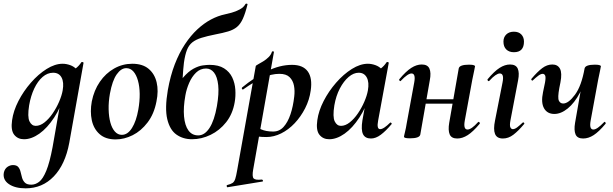

<svg xmlns="http://www.w3.org/2000/svg" viewBox="-48 -747 3346 1048"><path d="M92 281Q34 281 0 257.5Q-34 234 -27 195Q-22 174 -7.5 164Q7 154 23 154Q43 154 52 165Q61 176 64.5 192Q68 208 72.5 223.5Q77 239 88 250Q99 261 123 261Q145 261 165.5 245.5Q186 230 204.5 185.5Q223 141 239 56L289 -229L310 -246Q286 -164 248 -106Q210 -48 167 -17.5Q124 13 83 13Q49 13 29.5 -11.5Q10 -36 18 -91Q25 -142 52.5 -195.5Q80 -249 120.5 -295.5Q161 -342 206.5 -370.5Q252 -399 294 -399Q314 -399 335 -391.5Q356 -384 371.5 -367.5Q387 -351 389 -324L329 -357Q346 -359 364.5 -373Q383 -387 396 -407Q398 -410 403.5 -408Q409 -406 408 -404L330 33Q308 151 245.5 216Q183 281 92 281ZM147 -60Q171 -60 195 -79Q219 -98 239.5 -128Q260 -158 274.5 -191.5Q289 -225 294 -253Q302 -298 288 -324Q274 -350 242 -350Q211 -350 184.5 -327Q158 -304 139 -264Q120 -224 111 -172Q101 -109 113 -84.5Q125 -60 147 -60Z M583 14Q528 14 495.5 -15Q463 -44 453 -91Q443 -138 453 -193Q465 -254 497 -300.5Q529 -347 575 -373Q621 -399 674 -399Q730 -399 763 -371.5Q796 -344 807 -297.5Q818 -251 806 -193Q793 -125 757.5 -78.5Q722 -32 676 -9Q630 14 583 14ZM617 -11Q649 -11 672.5 -48.5Q696 -86 707 -149Q715 -194 714.5 -234.5Q714 -275 705 -307Q696 -339 680 -357Q664 -375 641 -375Q613 -375 589 -341Q565 -307 552 -236Q544 -191 545 -150Q546 -109 554.5 -78Q563 -47 579 -29Q595 -11 617 -11Z M1000 13Q951 13 915 -12.5Q879 -38 865 -96.5Q851 -155 868 -255Q882 -334 906 -396Q930 -458 961.5 -505.5Q993 -553 1029 -586.5Q1065 -620 1103.5 -640.5Q1142 -661 1181 -669Q1195 -672 1217 -678Q1239 -684 1260.5 -695.5Q1282 -707 1292 -725Q1294 -728 1299 -727Q1304 -726 1303 -723Q1291 -674 1277.5 -644.5Q1264 -615 1245 -599.5Q1226 -584 1197.5 -575.5Q1169 -567 1127 -559Q1082 -550 1051.5 -540.5Q1021 -531 1002 -516Q983 -501 972.5 -474.5Q962 -448 956 -405Q952 -372 949 -322Q946 -272 946 -202L893 -225Q921 -288 950.5 -322.5Q980 -357 1008 -372Q1036 -387 1059 -390Q1082 -393 1096 -393Q1145 -393 1175 -374Q1205 -355 1219.5 -324.5Q1234 -294 1236.5 -258Q1239 -222 1233 -189Q1222 -125 1186.5 -80Q1151 -35 1101.5 -11Q1052 13 1000 13ZM1034 -8Q1069 -8 1095.5 -48.5Q1122 -89 1136 -168Q1148 -237 1143 -282.5Q1138 -328 1120.5 -350.5Q1103 -373 1077 -373Q1045 -373 1022 -350.5Q999 -328 984.5 -294.5Q970 -261 964 -227Q952 -161 956.5 -111.5Q961 -62 980.5 -35Q1000 -8 1034 -8Z M1194 275Q1191 276 1189.5 270Q1188 264 1192 263Q1212 258 1221.5 251.5Q1231 245 1236 229.5Q1241 214 1246 185L1348 -386Q1348 -389 1360 -395.5Q1372 -402 1388.5 -412Q1405 -422 1418.5 -435.5Q1432 -449 1436 -464Q1438 -468 1443 -467Q1448 -466 1447 -462L1334 178Q1327 217 1336.5 227Q1346 237 1381 233Q1385 233 1387 238Q1389 243 1384 244ZM1406 1Q1381 1 1356.5 -2Q1332 -5 1318 -8L1328 -70Q1349 -54 1376 -41.5Q1403 -29 1443 -29Q1477 -29 1500 -54.5Q1523 -80 1537.5 -123Q1552 -166 1558 -220Q1562 -252 1556.5 -280Q1551 -308 1532.5 -326Q1514 -344 1477 -344Q1433 -344 1386 -322.5Q1339 -301 1281 -260Q1277 -256 1273.5 -261Q1270 -266 1274 -270Q1338 -323 1408.5 -358Q1479 -393 1546 -393Q1606 -393 1632 -357Q1658 -321 1648 -253Q1641 -202 1617.5 -156Q1594 -110 1560.5 -74.5Q1527 -39 1487 -19Q1447 1 1406 1Z M1749 13Q1715 13 1695.5 -11.5Q1676 -36 1684 -91Q1691 -142 1718.5 -195.5Q1746 -249 1786.5 -295.5Q1827 -342 1872.5 -370.5Q1918 -399 1960 -399Q1980 -399 2001 -391.5Q2022 -384 2037.5 -367.5Q2053 -351 2055 -324L1995 -357Q2012 -359 2030.5 -373Q2049 -387 2062 -407Q2064 -410 2069.5 -408Q2075 -406 2074 -404L2016 -89Q2007 -42 2027 -42Q2037 -42 2051 -51.5Q2065 -61 2081 -77Q2084 -80 2088 -76Q2092 -72 2089 -69Q2058 -32 2030.5 -11.5Q2003 9 1977 9Q1945 9 1933.5 -14.5Q1922 -38 1930 -89L1955 -229L1976 -246Q1952 -164 1914 -106Q1876 -48 1833 -17.5Q1790 13 1749 13ZM1813 -60Q1837 -60 1861 -79Q1885 -98 1905.5 -128Q1926 -158 1940.5 -191.5Q1955 -225 1960 -253Q1968 -298 1954 -324Q1940 -350 1910 -350Q1882 -350 1855 -327Q1828 -304 1807 -264Q1786 -224 1777 -172Q1767 -109 1779 -84.5Q1791 -60 1813 -60Z M2190 8Q2171 8 2164 5.5Q2157 3 2157 0Q2157 -4 2162.5 -26Q2168 -48 2172 -74L2213 -297Q2222 -346 2198 -346Q2188 -346 2173.5 -336Q2159 -326 2140 -306Q2137 -302 2133 -306.5Q2129 -311 2132 -315Q2168 -358 2197 -376.5Q2226 -395 2254 -395Q2286 -395 2296 -372.5Q2306 -350 2298 -309L2246 -12Q2241 8 2190 8ZM2233 -181 2236 -205H2478L2475 -181ZM2448 9Q2416 9 2406.5 -13.5Q2397 -36 2404 -77L2456 -374Q2461 -394 2512 -394Q2532 -394 2538.5 -391Q2545 -388 2545 -386Q2545 -382 2540 -360Q2535 -338 2530 -312L2489 -89Q2480 -40 2504 -40Q2525 -40 2561 -80Q2565 -84 2569 -79.5Q2573 -75 2570 -71Q2534 -28 2505 -9.5Q2476 9 2448 9Z M2697 9Q2664 9 2654 -16Q2644 -41 2654 -89L2695 -297Q2705 -346 2680 -346Q2670 -346 2655.5 -336Q2641 -326 2623 -306Q2619 -302 2615 -306.5Q2611 -311 2614 -315Q2650 -358 2679 -376.5Q2708 -395 2736 -395Q2768 -395 2778 -372.5Q2788 -350 2780 -309L2738 -89Q2733 -61 2738 -51.5Q2743 -42 2751 -42Q2762 -42 2775 -52Q2788 -62 2804 -77Q2808 -81 2812 -77Q2816 -73 2812 -69Q2781 -32 2754 -11.5Q2727 9 2697 9ZM2757 -462Q2731 -462 2715.5 -477Q2700 -492 2700 -520Q2700 -544 2715.5 -559Q2731 -574 2757 -574Q2783 -574 2797.5 -559Q2812 -544 2812 -520Q2812 -462 2757 -462Z M2978 -125Q2939 -125 2921.5 -156Q2904 -187 2916 -244L2927 -297Q2932 -326 2927.5 -335Q2923 -344 2914 -344Q2904 -344 2890.5 -334Q2877 -324 2861 -309Q2858 -305 2854 -309Q2850 -313 2853 -317Q2885 -355 2911.5 -375Q2938 -395 2967 -395Q2996 -395 3008.5 -372Q3021 -349 3011 -297L3005 -267Q2995 -213 3002.5 -197.5Q3010 -182 3026 -182Q3055 -182 3090.5 -230Q3126 -278 3143 -374L3162 -373Q3147 -297 3117.5 -241Q3088 -185 3051 -155Q3014 -125 2978 -125ZM3135 9Q3103 9 3093.5 -13.5Q3084 -36 3091 -77L3143 -374Q3148 -394 3199 -394Q3219 -394 3225.5 -391Q3232 -388 3232 -386Q3232 -382 3227 -360Q3222 -338 3217 -312L3176 -89Q3167 -40 3191 -40Q3201 -40 3215.5 -50Q3230 -60 3249 -80Q3252 -84 3256 -79.5Q3260 -75 3257 -71Q3221 -28 3192.5 -9.5Q3164 9 3135 9Z"/></svg>

Font: Cormorant Infant Light
Style: Italic
Weight: 300
Italic angle: -10°
Designer: Christian Thalmann (Catharsis Fonts)
Foundry: Catharsis Fonts
Version: Version 4.001